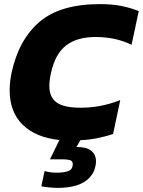

<svg xmlns="http://www.w3.org/2000/svg" viewBox="-20 -674 695 934"><path d="M261 240Q243 240 217.5 237.5Q192 235 181 232L197 158Q224 166 254 166Q296 166 315 157Q334 148 334 124Q334 109 320.5 105Q307 101 286 101H223L269 7Q154 -5 90.5 -67Q27 -129 27 -235Q27 -274 36 -319Q71 -481 172 -567.5Q273 -654 466 -654Q526 -654 570.5 -645Q615 -636 655 -620L620 -456Q543 -494 445 -494Q354 -494 301 -452.5Q248 -411 228 -319Q224 -301 222 -285.5Q220 -270 220 -256Q220 -201 255.5 -175.5Q291 -150 373 -150Q421 -150 468.5 -159Q516 -168 565 -187L530 -22Q493 -10 454 -2Q415 6 371 8L352 41Q402 41 424.5 60Q447 79 447 111Q447 123 444 135Q434 184 388 212Q342 240 261 240Z"/></svg>

Font: Kanit
Style: Bold Italic
Weight: 700
Italic angle: -12°
Designer: Katatrad Team
Foundry: CadsonDemak
Version: Version 2.000; ttfautohint (v1.8.3)